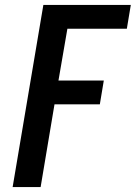

<svg xmlns="http://www.w3.org/2000/svg" viewBox="-20 -755 548 775"><path d="M31 0 155 -735H508L492 -639H252L216 -430H399L383 -334H200L144 0Z"/></svg>

Font: iosevka_custom_sans_ss08
Style: Bold Italic
Weight: 700
Italic angle: -10°
Designer: Belleve Invis
Foundry: Belleve Invis
Version: Version 10.3.0; ttfautohint (v1.8.3)